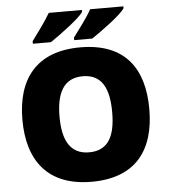

<svg xmlns="http://www.w3.org/2000/svg" viewBox="-61 -982 919 1046"><g transform="rotate(-5 398.5 -458.5)"><path d="M653 -917V-927H471C447 -882 398 -819 370 -781V-767H469C521 -802 632 -882 653 -917ZM426 -917V-927H245C219 -882 172 -819 144 -781V-767H243C294 -802 405 -882 426 -917ZM745 -358C745 -580 643 -725 399 -725C158 -725 51 -581 51 -359C51 -136 158 10 398 10C643 10 745 -137 745 -358ZM254 -358C254 -487 294 -567 399 -567C504 -567 542 -487 542 -358C542 -229 504 -151 398 -151C295 -151 254 -229 254 -358Z"/></g></svg>

Font: Noto Sans Lao UI Blk
Style: Regular
Weight: 900
Designer: Monotype Design Team
Foundry: Monotype Imaging Inc.
Version: Version 2.000